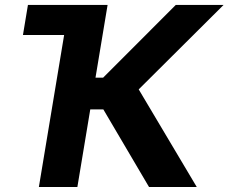

<svg xmlns="http://www.w3.org/2000/svg" viewBox="-20 -747 913 767"><path d="M409.8 -727.3H91.6L71.7 -607.2H236.2L135.3 0H289.1L340.6 -310H392.8L575.3 0H766L534.1 -389.9L873.2 -727.3H682.2L392 -436.8H361.5Z"/></svg>

Font: Magic Ui Pro
Style: Bold Italic
Weight: 700
Italic angle: -9.39999°
Designer: Stefan Endress, Andreas Faust
Version: Version 1.000;FEAKit 1.0